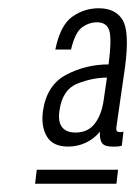

<svg xmlns="http://www.w3.org/2000/svg" viewBox="-20 -713 327 465"><path d="M266 -302H69L65 -268H262ZM114 -593H152Q162 -635 179 -647Q196 -659 215 -659Q238 -659 244.5 -639.5Q251 -620 243 -557Q188 -557 140.5 -532Q93 -507 84 -444Q79 -407 93.5 -382.5Q108 -358 145 -358Q168 -358 188 -367.5Q208 -377 222 -394Q221 -374 227.5 -366Q234 -358 251 -358Q256 -358 261.5 -358Q267 -358 275 -360L279 -394Q272 -393 272 -393Q263 -393 262 -397.5Q261 -402 263 -413L283 -552Q294 -636 277 -664.5Q260 -693 219 -693Q184 -693 155 -672.5Q126 -652 114 -593ZM239 -525 231 -470Q226 -435 209.5 -413.5Q193 -392 163 -392Q140 -392 130 -405.5Q120 -419 124 -445Q131 -496 167.5 -510.5Q204 -525 239 -525Z"/></svg>

Font: Secuela ExtLt
Style: Italic
Weight: 200
Italic angle: -8°
Designer: Fernando Haro
Foundry: deFharo
Version: Version 1.704